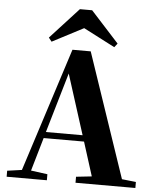

<svg xmlns="http://www.w3.org/2000/svg" viewBox="-63 -1036 887 1089"><g transform="rotate(5 380.5 -491.5)"><path d="M380.9 -877.9 203.1 -785.2 186 -807.1 347.2 -982.9H417L577.1 -807.1L560.1 -785.2ZM215.8 -272H424.8L315.9 -613.8ZM668.9 -43 749 -34.2V0H408.2V-34.2L497.1 -43.9L436 -236.8H206.1L150.9 -46.9L245.1 -34.2V0H16.1V-34.2L99.1 -45.9L325.2 -750H429.2Z"/></g></svg>

Font: Source Han Serif JP Heavy
Style: Regular
Weight: 900
Designer: Ryoko NISHIZUKA  (kana & ideographs); Frank Grießhammer (Latin, Greek & Cyrillic); Wenlong ZHANG  (bopomofo); Sandoll Co
Foundry: Adobe Systems Incorporated
Version: Version 1.001;PS 1.001;hotconv 16.6.54;makeotf.lib2.5.65590